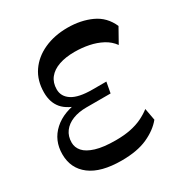

<svg xmlns="http://www.w3.org/2000/svg" viewBox="-174 -872 964 1014"><g transform="rotate(-30 308.5 -365.5)"><path d="M277.7 10.5Q152.1 10.5 86.9 -38.9Q21.6 -88.3 21.6 -174.5Q21.6 -259.3 81.1 -313.1Q140.5 -366.9 246 -375.1L240.9 -349.2Q165.5 -369 133.2 -406.9Q100.8 -444.8 100.8 -505.2Q100.8 -578.1 136.6 -630.6Q172.4 -683.1 235.5 -711.8Q298.6 -740.5 378.5 -740.5Q459.3 -740.5 523.5 -711.1Q587.8 -681.6 617.4 -613.8L568.2 -526.1Q546 -557.1 511 -575.7Q475.9 -594.3 434 -602.8Q392 -611.4 346.6 -611.4Q292.6 -611.4 252 -597.3Q211.4 -583.2 189.3 -555.3Q167.1 -527.4 167.1 -486.6Q167.1 -442.6 206.9 -417Q246.6 -391.5 329.9 -391.5H415L402.9 -325.9H254.6Q208.2 -325.9 171.9 -311.6Q135.6 -297.2 115.3 -269.8Q94.9 -242.4 94.9 -203.5Q94.9 -173.8 115.7 -150Q136.4 -126.3 182.6 -112.1Q228.8 -97.8 303.9 -97.8Q354.9 -97.8 394.6 -105.9Q434.2 -114.1 464.9 -128.9Q495.6 -143.7 520.6 -163.1L533.9 -90.3Q498.4 -46.5 435.8 -18Q373.1 10.5 277.7 10.5Z"/></g></svg>

Font: Savate ExtraLight
Style: Italic
Weight: 200
Italic angle: -11°
Designer: Max Esnée
Foundry: Plomb Type
Version: Version 2.000